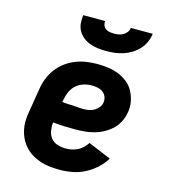

<svg xmlns="http://www.w3.org/2000/svg" viewBox="-112 -839 825 936"><g transform="rotate(15 300.0 -371.0)"><path d="M277 8Q252 8 227 5.5Q202 3 179 -4.5Q156 -12 136 -24Q116 -36 100 -53Q84 -70 73.5 -91Q63 -112 58 -135.5Q53 -159 54 -184Q55 -209 60 -234L78 -344Q82 -372 92 -398.5Q102 -425 119.5 -449Q137 -473 161 -491Q185 -509 212 -519.5Q239 -530 266.5 -534Q294 -538 322 -538Q350 -538 377.5 -534Q405 -530 429.5 -520Q454 -510 474.5 -493.5Q495 -477 507.5 -453.5Q520 -430 525 -403Q530 -376 525 -348Q521 -324 509.5 -301Q498 -278 479.5 -260.5Q461 -243 438.5 -231Q416 -219 391.5 -212.5Q367 -206 343.5 -204Q320 -202 296 -202Q268 -202 240.5 -203Q213 -204 185 -207Q183 -186 186.5 -165Q190 -144 202.5 -128.5Q215 -113 235 -106.5Q255 -100 277 -100Q292 -100 307 -103Q322 -106 336.5 -113Q351 -120 362.5 -131.5Q374 -143 383 -156L498 -108Q481 -80 455.5 -57Q430 -34 400.5 -19Q371 -4 339.5 2Q308 8 277 8ZM310 -308Q324 -308 338 -310.5Q352 -313 364.5 -320Q377 -327 386.5 -339Q396 -351 398 -365Q400 -380 394.5 -393.5Q389 -407 377.5 -415.5Q366 -424 351 -427Q336 -430 321 -430Q301 -430 280 -423.5Q259 -417 242.5 -402Q226 -387 217.5 -367Q209 -347 205 -326L203 -315Q216 -313 229.5 -312.5Q243 -312 256.5 -311.5Q270 -311 283.5 -309.5Q297 -308 310 -308ZM345 -610Q324 -610 303 -612.5Q282 -615 263 -622Q244 -629 228.5 -641Q213 -653 203 -670Q193 -687 191 -708Q189 -729 192 -750H303Q301 -739 305 -728.5Q309 -718 317.5 -712Q326 -706 337.5 -704Q349 -702 360 -702Q371 -702 383 -704Q395 -706 405.5 -712Q416 -718 423.5 -728Q431 -738 432 -750H543Q540 -728 531 -707.5Q522 -687 506.5 -670Q491 -653 471.5 -641Q452 -629 430.5 -622Q409 -615 387.5 -612.5Q366 -610 345 -610Z"/></g></svg>

Font: Iosevka Slab XBdEx
Style: Italic
Weight: 800
Width: 7
Italic angle: -9°
Monospace: yes
Designer: Belleve Invis
Foundry: Belleve Invis
Version: Version 11.1.1; ttfautohint (v1.8.3)